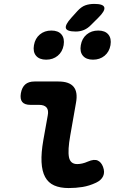

<svg xmlns="http://www.w3.org/2000/svg" viewBox="-20 -943 640 973"><path d="M336 -256.2Q322.6 -180.7 329.6 -146.1Q336.6 -111.5 371.3 -111.5Q383.4 -111.5 396.7 -114.5Q410 -117.4 425.6 -124.3Q456.7 -137.7 474.9 -129.6Q493 -121.5 502.1 -97.6Q512.2 -70.6 502.6 -50.1Q493 -29.5 466.7 -17.1Q432.4 -1 398.4 4.5Q364.3 10 327.7 10Q284.3 10 254.4 -3.4Q224.6 -16.7 208.7 -46Q192.8 -75.3 190.5 -121.6Q188.2 -167.8 199.6 -232.9L221.9 -357.6Q227.3 -384.6 216 -398.1Q204.7 -411.6 177.7 -411.6H134.5Q104.7 -411.6 92.7 -426.3Q80.7 -441 85.8 -470.8Q91.2 -500.6 108.1 -515.3Q125 -530 154.8 -530H276Q331 -530 353.1 -503.1Q375.2 -476.3 365.1 -422ZM364 -783.2Q319 -783.2 313.9 -800.1Q308.9 -817 341.7 -853.2L372.6 -887.4Q392.3 -908.8 412.4 -916Q432.6 -923.2 458 -923.2Q503.3 -923.2 508.5 -905.8Q513.7 -888.4 478.9 -854L441.8 -817Q424.9 -799.4 405.6 -791.3Q386.3 -783.2 364 -783.2ZM451.4 -640.6Q416.9 -640.6 400.2 -660.4Q383.5 -680.3 389.5 -714.1Q395.3 -748.3 419.3 -768.3Q443.2 -788.2 477.8 -788.2Q512.4 -788.2 529 -768.3Q545.6 -748.3 539.9 -714.1Q533.9 -680.2 509.9 -660.4Q485.9 -640.6 451.4 -640.6ZM214 -640.6Q179.5 -640.6 162.8 -660.4Q146.1 -680.3 152.1 -714.1Q157.9 -748.3 181.9 -768.3Q205.8 -788.2 240.4 -788.2Q275 -788.2 291.6 -768.3Q308.2 -748.3 302.5 -714.1Q296.5 -680.2 272.5 -660.4Q248.5 -640.6 214 -640.6Z"/></svg>

Font: Maple Mono
Style: Italic
Weight: 400
Italic angle: -10°
Monospace: yes
Designer: subframe7536
Version: Version 7.300